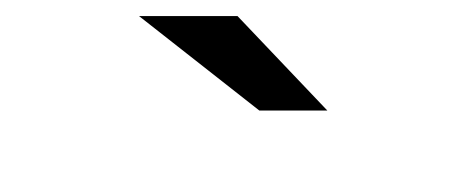

<svg xmlns="http://www.w3.org/2000/svg" viewBox="-20 -710 590 240"><path d="M389.2 -571.8H304.2L153.8 -689.9H276.9ZM0 -490.2Z"/></svg>

Font: Code New Roman
Style: Italic
Weight: 400
Italic angle: -11°
Monospace: yes
Designer: Sam Radian
Foundry: Code New Roman
Version: Version 1.508 October 19, 2014